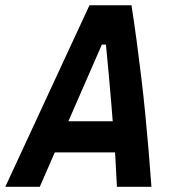

<svg xmlns="http://www.w3.org/2000/svg" viewBox="-52 -714 658 734"><path d="M-31.7 0 290 -693.8H450.7Q461.4 -624.5 470.7 -555.2Q480 -485.8 488.3 -416.5Q496.6 -347.2 503.4 -277.6Q510.3 -208 516.1 -138.7Q522 -69.3 526.9 0H395Q392.6 -54.2 389.2 -108.6Q385.7 -163.1 381.6 -217.3Q377.4 -271.5 372.8 -325.9Q368.2 -380.4 363.3 -434.8Q358.4 -489.3 353 -543.5H337.4L100.1 0ZM94.2 -131.3 110.8 -250.5H462.4L445.8 -131.3Z"/></svg>

Font: Cascadia Mono NF
Style: Italic
Weight: 400
Italic angle: -10°
Monospace: yes
Designer: Aaron Bell
Foundry: Saja Typeworks
Version: Version 2404.023